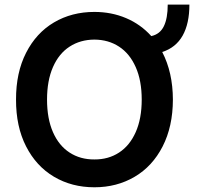

<svg xmlns="http://www.w3.org/2000/svg" viewBox="-20 -788 840 818"><path d="M786.9 -768.5Q786.9 -687.5 758.2 -636.4Q729.4 -585.2 671.2 -566.4Q716.3 -479.4 716.6 -363.6Q716.3 -248.9 672.9 -164.2Q629.6 -79.5 553.6 -34.8Q477.6 9.9 382.1 9.9Q285.9 9.9 210 -35Q134.2 -79.9 91.1 -164.4Q47.9 -248.9 48.3 -363.6Q47.9 -478.3 91.1 -563Q134.2 -647.7 210 -692.5Q285.9 -737.2 382.1 -737.2Q454.9 -737.2 517.2 -710.8Q579.5 -684.3 624.6 -634.2Q661.6 -642.4 678.1 -676.3Q694.6 -710.2 694.6 -768.5ZM583.8 -363.6Q583.8 -444.6 558.2 -502.1Q532.7 -559.7 487.2 -589.3Q441.8 -619 382.1 -619.3Q322.1 -619 276.5 -589.3Q230.8 -559.7 205.6 -502.1Q180.4 -444.6 180.4 -363.6Q180.4 -282.7 205.6 -225.1Q230.8 -167.6 276.5 -138Q322.1 -108.3 382.1 -108.7Q441.8 -108.3 487.2 -138Q532.7 -167.6 558.2 -225.1Q583.8 -282.7 583.8 -363.6Z"/></svg>

Font: Riot Sans
Style: Bold
Weight: 600
Designer: Rasmus Andersson
Foundry: rsms
Version: Version 4.001